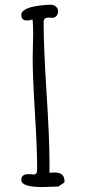

<svg xmlns="http://www.w3.org/2000/svg" viewBox="-20 -778 373 797"><path d="M247.6 -26.9Q247.6 -62 206.1 -62Q195.8 -62 185.5 -60.5V-99.1Q185.5 -200.7 173.3 -391.6Q161.1 -582.5 161.1 -684.1Q161.1 -695.8 165.5 -700.2Q169.9 -704.6 180.2 -704.6H188Q191.9 -704.1 197.8 -704.1Q208 -704.1 214.6 -712.2Q221.2 -720.2 221.2 -731Q221.2 -742.2 212.4 -750.2Q203.6 -758.3 191.9 -758.3Q161.6 -758.3 121.1 -751Q97.7 -746.6 83 -737.5Q68.4 -728.5 68.4 -716.8Q68.4 -692.9 91.8 -692.9Q102.1 -692.9 115.2 -697.3Q117.7 -671.4 117.7 -641.6L116.7 -590.8L115.7 -539.6Q115.7 -458.5 125 -308.6Q134.3 -158.2 134.3 -77.1Q134.3 -64 130.9 -58.8Q127.4 -53.7 119.6 -53.7L110.4 -54.7Q105.5 -55.2 98.6 -55.2Q68.4 -55.2 68.4 -31.2Q68.4 -1.5 154.8 -1.5Q172.4 -1.5 196.3 -2.9L222.7 -3.9L247.6 -21Z"/></svg>

Font: Amatica SC
Style: Bold
Weight: 400
Designer: Vernon Adams, Ben Nathan
Foundry: newtypography
Version: Version 2.000